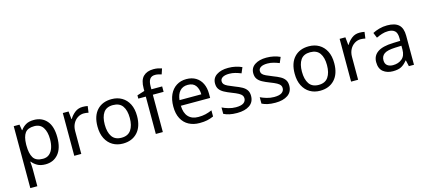

<svg xmlns="http://www.w3.org/2000/svg" viewBox="-69 -1424 5175 2324"><g transform="rotate(-15 2519.0 -262.5)"><path d="M340 -546Q439 -546 499.5 -477Q560 -408 560 -269Q560 -132 499.5 -61Q439 10 339 10Q277 10 236.5 -13.5Q196 -37 173 -68H167Q169 -51 171 -25Q173 1 173 20V240H85V-536H157L169 -463H173Q197 -498 236 -522Q275 -546 340 -546ZM324 -472Q242 -472 208.5 -426Q175 -380 173 -286V-269Q173 -170 205.5 -116.5Q238 -63 326 -63Q375 -63 406.5 -90Q438 -117 453.5 -163.5Q469 -210 469 -270Q469 -362 433.5 -417Q398 -472 324 -472Z M950 -546Q965 -546 982.5 -544.5Q1000 -543 1013 -540L1002 -459Q989 -462 973.5 -464Q958 -466 944 -466Q903 -466 867 -443.5Q831 -421 809.5 -380.5Q788 -340 788 -286V0H700V-536H772L782 -438H786Q812 -482 853 -514Q894 -546 950 -546Z M1559 -269Q1559 -136 1491.5 -63Q1424 10 1309 10Q1238 10 1182.5 -22.5Q1127 -55 1095 -117.5Q1063 -180 1063 -269Q1063 -402 1130 -474Q1197 -546 1312 -546Q1385 -546 1440.5 -513.5Q1496 -481 1527.5 -419.5Q1559 -358 1559 -269ZM1154 -269Q1154 -174 1191.5 -118.5Q1229 -63 1311 -63Q1392 -63 1430 -118.5Q1468 -174 1468 -269Q1468 -364 1430 -418Q1392 -472 1310 -472Q1228 -472 1191 -418Q1154 -364 1154 -269Z M1945 -468H1810V0H1722V-468H1628V-509L1722 -539V-570Q1722 -674 1768 -719.5Q1814 -765 1896 -765Q1928 -765 1954.5 -759.5Q1981 -754 2000 -747L1977 -678Q1961 -683 1940 -688Q1919 -693 1897 -693Q1853 -693 1831.5 -663.5Q1810 -634 1810 -571V-536H1945Z M2249 -546Q2318 -546 2367.5 -516Q2417 -486 2443.5 -431.5Q2470 -377 2470 -304V-251H2103Q2105 -160 2149.5 -112.5Q2194 -65 2274 -65Q2325 -65 2364.5 -74.5Q2404 -84 2446 -102V-25Q2405 -7 2365 1.5Q2325 10 2270 10Q2194 10 2135.5 -21Q2077 -52 2044.5 -113.5Q2012 -175 2012 -264Q2012 -352 2041.5 -415Q2071 -478 2124.5 -512Q2178 -546 2249 -546ZM2248 -474Q2185 -474 2148.5 -433.5Q2112 -393 2105 -321H2378Q2377 -389 2346 -431.5Q2315 -474 2248 -474Z M2955 -148Q2955 -70 2897 -30Q2839 10 2741 10Q2685 10 2644.5 1Q2604 -8 2573 -24V-104Q2605 -88 2650.5 -74.5Q2696 -61 2743 -61Q2810 -61 2840 -82.5Q2870 -104 2870 -140Q2870 -160 2859 -176Q2848 -192 2819.5 -208Q2791 -224 2738 -244Q2686 -264 2649 -284Q2612 -304 2592 -332Q2572 -360 2572 -404Q2572 -472 2627.5 -509Q2683 -546 2773 -546Q2822 -546 2864.5 -536.5Q2907 -527 2944 -510L2914 -440Q2880 -454 2843 -464Q2806 -474 2767 -474Q2713 -474 2684.5 -456.5Q2656 -439 2656 -409Q2656 -387 2669 -371.5Q2682 -356 2712.5 -341.5Q2743 -327 2794 -307Q2845 -288 2881 -268Q2917 -248 2936 -219.5Q2955 -191 2955 -148Z M3434 -148Q3434 -70 3376 -30Q3318 10 3220 10Q3164 10 3123.5 1Q3083 -8 3052 -24V-104Q3084 -88 3129.5 -74.5Q3175 -61 3222 -61Q3289 -61 3319 -82.5Q3349 -104 3349 -140Q3349 -160 3338 -176Q3327 -192 3298.5 -208Q3270 -224 3217 -244Q3165 -264 3128 -284Q3091 -304 3071 -332Q3051 -360 3051 -404Q3051 -472 3106.5 -509Q3162 -546 3252 -546Q3301 -546 3343.5 -536.5Q3386 -527 3423 -510L3393 -440Q3359 -454 3322 -464Q3285 -474 3246 -474Q3192 -474 3163.5 -456.5Q3135 -439 3135 -409Q3135 -387 3148 -371.5Q3161 -356 3191.5 -341.5Q3222 -327 3273 -307Q3324 -288 3360 -268Q3396 -248 3415 -219.5Q3434 -191 3434 -148Z M4030 -269Q4030 -136 3962.5 -63Q3895 10 3780 10Q3709 10 3653.5 -22.5Q3598 -55 3566 -117.5Q3534 -180 3534 -269Q3534 -402 3601 -474Q3668 -546 3783 -546Q3856 -546 3911.5 -513.5Q3967 -481 3998.5 -419.5Q4030 -358 4030 -269ZM3625 -269Q3625 -174 3662.5 -118.5Q3700 -63 3782 -63Q3863 -63 3901 -118.5Q3939 -174 3939 -269Q3939 -364 3901 -418Q3863 -472 3781 -472Q3699 -472 3662 -418Q3625 -364 3625 -269Z M4419 -546Q4434 -546 4451.5 -544.5Q4469 -543 4482 -540L4471 -459Q4458 -462 4442.5 -464Q4427 -466 4413 -466Q4372 -466 4336 -443.5Q4300 -421 4278.5 -380.5Q4257 -340 4257 -286V0H4169V-536H4241L4251 -438H4255Q4281 -482 4322 -514Q4363 -546 4419 -546Z M4765 -545Q4863 -545 4910 -502Q4957 -459 4957 -365V0H4893L4876 -76H4872Q4837 -32 4798.5 -11Q4760 10 4692 10Q4619 10 4571 -28.5Q4523 -67 4523 -149Q4523 -229 4586 -272.5Q4649 -316 4780 -320L4871 -323V-355Q4871 -422 4842 -448Q4813 -474 4760 -474Q4718 -474 4680 -461.5Q4642 -449 4609 -433L4582 -499Q4617 -518 4665 -531.5Q4713 -545 4765 -545ZM4791 -259Q4691 -255 4652.5 -227Q4614 -199 4614 -148Q4614 -103 4641.5 -82Q4669 -61 4712 -61Q4780 -61 4825 -98.5Q4870 -136 4870 -214V-262Z"/></g></svg>

Font: Noto Sans Avestan
Style: Regular
Weight: 400
Designer: Monotype Design Team
Foundry: Monotype Imaging Inc.
Version: Version 2.003; ttfautohint (v1.8.4.7-5d5b)